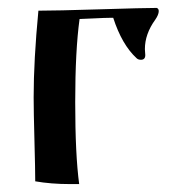

<svg xmlns="http://www.w3.org/2000/svg" viewBox="-20 -461 457 485"><path d="M69 -3Q69 -32 67 -106.5Q65 -181 65 -215Q65 -309 77 -434Q121 -434 233 -437.5Q345 -441 376 -441Q381 -439 381 -433Q381 -424 372 -411Q346 -375 346 -337Q346 -334 346.5 -329Q347 -324 347 -322Q347 -310 336 -310Q329 -310 325 -314Q288 -348 266 -416H258Q246 -416 216 -414.5Q186 -413 181 -413Q170 -333 170 -203Q170 -70 180 4H157Q109 4 69 -3Z"/></svg>

Font: Ponomar Unicode TT
Style: Regular
Weight: 400
Designer: Vladislav V. Dorosh, Yuri A.W. Shardt, Nikita Simmons, Aleksandr Andreev
Foundry: Ponomar Project
Version: 1.1